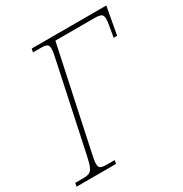

<svg xmlns="http://www.w3.org/2000/svg" viewBox="-177 -840 918 965"><g transform="rotate(-30 282.5 -357.0)"><path d="M-10 0 -6 -20H40Q64 -20 76.5 -26Q89 -32 97 -51Q105 -70 113 -108L219 -606Q228 -645 228 -663Q228 -683 218 -688.5Q208 -694 184 -694H138L142 -714H575L546 -555H526L537 -620Q539 -631 540 -640.5Q541 -650 541 -657Q541 -676 531 -682.5Q521 -689 492 -689H265L141 -108Q132 -69 132 -50Q132 -31 142.5 -25.5Q153 -20 177 -20H223L219 0Z"/></g></svg>

Font: Noto Serif Thin
Style: Italic
Weight: 100
Italic angle: -12°
Designer: Monotype Design Team
Foundry: Monotype Imaging Inc.
Version: Version 2.014; ttfautohint (v1.8.4.7-5d5b)